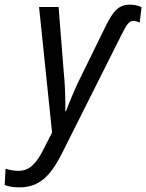

<svg xmlns="http://www.w3.org/2000/svg" viewBox="-114 -566 629 826"><path d="M-31 240C57 240 104 189 152 95L411 -421C431 -461 441 -476 461 -476C470 -476 480 -472 487 -469L495 -535C483 -541 466 -546 446 -546C397 -546 373 -520 339 -450L234 -236C214 -198 183 -123 170 -88H167C168 -130 166 -203 160 -259L138 -536H54L110 4L74 75C43 136 14 169 -35 169C-55 169 -74 165 -90 160L-94 230C-77 236 -59 240 -31 240Z"/></svg>

Font: Noto Sans SemiCondensed
Style: Italic
Weight: 400
Width: 4
Italic angle: -12°
Designer: Monotype Design Team
Foundry: Monotype Imaging Inc.
Version: Version 2.013